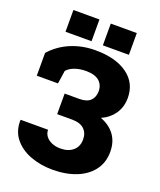

<svg xmlns="http://www.w3.org/2000/svg" viewBox="-163 -996 921 1106"><g transform="rotate(20 298.0 -443.0)"><path d="M292.5 10.3Q219.2 10.3 157.2 -13.2Q95.2 -36.6 58.3 -82.3Q21.5 -127.9 22.9 -194.3L23.9 -197.3H191.4Q191.4 -175.8 204.3 -158.2Q217.3 -140.6 240.7 -130.4Q264.2 -120.1 294.4 -120.1Q342.3 -120.1 371.3 -144.8Q400.4 -169.4 400.4 -213.9Q400.4 -252.9 375.7 -276.4Q351.1 -299.8 300.3 -299.8H210V-425.8H300.3Q346.2 -425.8 367.9 -447.5Q389.6 -469.2 389.6 -504.9Q389.6 -544.4 362.8 -567.4Q335.9 -590.3 282.2 -590.3Q243.7 -590.3 213.4 -579.3Q183.1 -568.4 166 -548.8L153.8 -467.8H23.9V-607.4Q72.8 -662.6 142.1 -691.9Q211.4 -721.2 292.5 -721.2Q416.5 -721.2 488.5 -669.4Q560.5 -617.7 560.5 -525.9Q560.5 -470.7 532.2 -429.2Q503.9 -387.7 454.1 -365.7Q511.2 -344.2 541.5 -302.2Q571.8 -260.3 571.8 -199.7Q571.8 -134.3 536.4 -87.2Q501 -40 438.2 -14.9Q375.5 10.3 292.5 10.3ZM321.8 -762.2V-895.5H481.4V-762.2ZM92.8 -762.2V-895.5H252.4V-762.2Z"/></g></svg>

Font: Roboto Slab LO Black
Style: Regular
Weight: 900
Designer: Google
Version: Version 2.000